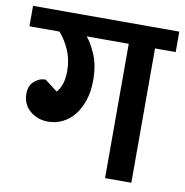

<svg xmlns="http://www.w3.org/2000/svg" viewBox="-84 -707 749 777"><g transform="rotate(10 290.5 -318.0)"><path d="M144 -311Q155 -321 163.5 -344Q172 -367 172 -399Q172 -446 155.5 -484.5Q139 -523 113 -552H-10V-636H591V-552H506V0H398V-552H225Q244 -531 263 -487Q282 -443 282 -381Q282 -334 269.5 -297.5Q257 -261 236.5 -236Q216 -211 188.5 -198Q161 -185 131 -185Q87 -185 56 -211.5Q25 -238 25 -281Q25 -314 45.5 -332.5Q66 -351 92 -351Z"/></g></svg>

Font: Mukta SemiBold
Style: Regular
Weight: 600
Designer: Girish Dalvi and Yashodeep Gholap
Foundry: Ek Type
Version: Version 2.538;PS 1.002;hotconv 16.6.51;makeotf.lib2.5.65220;